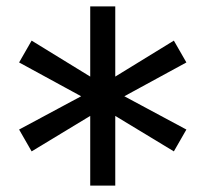

<svg xmlns="http://www.w3.org/2000/svg" viewBox="-20 -686 640 598"><path d="M78.5 -214.5 39.5 -282.5 284.5 -414 521.5 -559.5 560.5 -491.5 315.5 -358ZM521.5 -214.5 284.5 -358 39.5 -491.5 78.5 -559.5 315.5 -414 560.5 -282.5ZM261 -108V-666H339V-108Z"/></svg>

Font: Google Sans Code
Style: Regular
Weight: 400
Monospace: yes
Designer: Google Sans Code Authors
Foundry: Google LLC
Version: Version 6.000